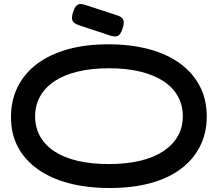

<svg xmlns="http://www.w3.org/2000/svg" viewBox="-20 -923 1091 962"><path d="M531 19Q415 19 323.5 -5.5Q232 -30 167.5 -76.5Q103 -123 69 -188Q35 -253 35 -336Q35 -420 68.5 -487.5Q102 -555 165 -602.5Q228 -650 318 -675.5Q408 -701 522 -701Q637 -701 728.5 -676Q820 -651 884 -603.5Q948 -556 982 -489.5Q1016 -423 1016 -340Q1016 -257 982.5 -190.5Q949 -124 886.5 -77Q824 -30 734 -5.5Q644 19 531 19ZM525 -101Q613 -101 682 -117.5Q751 -134 798.5 -165.5Q846 -197 871 -241Q896 -285 896 -340Q896 -396 871 -441Q846 -486 798 -517Q750 -548 681.5 -564.5Q613 -581 526 -581Q439 -581 370 -564.5Q301 -548 253.5 -516.5Q206 -485 181 -440Q156 -395 156 -340Q156 -284 181 -239.5Q206 -195 253.5 -164Q301 -133 369.5 -117Q438 -101 525 -101ZM538 -743 374 -797Q349 -806 343 -820Q337 -834 346 -862Q355 -891 368.5 -899Q382 -907 405 -899L567 -846Q591 -839 597.5 -824Q604 -809 594 -780Q585 -752 573 -744.5Q561 -737 538 -743Z"/></svg>

Font: Fredoka Expanded Medium
Style: Regular
Weight: 500
Width: 7
Designer: Ben Nathan
Foundry: Milena B. Brandão, Ben Nathan
Version: Version 2.001